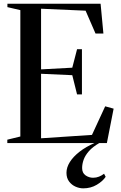

<svg xmlns="http://www.w3.org/2000/svg" viewBox="-20 -763 644 1024"><path d="M88.5 -35V-709L19.5 -725V-743H516.5L531.5 -584H489.5L436.5 -706L199 -716.5V-393L365.5 -402L391 -500.5H417V-259.5H391L365.5 -362L199 -369.5V-25.5L470.5 -43.5L541 -196L586 -183.5L550 0H19V-18ZM424 241.5Q403.5 241.5 383 232.5Q362.5 223.5 348.5 205Q334.5 186.5 334.5 158.5Q334.5 130 352.5 101.2Q370.5 72.5 404.5 46Q438.5 19.5 486 -1L496.5 -5L511 -1Q474.5 20 454.5 42.8Q434.5 65.5 426.2 88.5Q418 111.5 418 133Q418 159.5 436.2 172.2Q454.5 185 476.5 185Q493.5 185 508.2 179Q523 173 535 163.5L543.5 180Q528 203.5 496 222.5Q464 241.5 424 241.5Z"/></svg>

Font: Merriweather 144pt
Style: Regular
Weight: 400
Version: Version 2.100